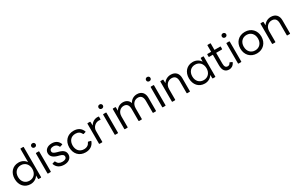

<svg xmlns="http://www.w3.org/2000/svg" viewBox="246 -2511 6587 4290"><g transform="rotate(-30 3539.5 -366.0)"><path d="M299 36C384 36 458 -6 496 -72L499 13C499 22 504 25 511 25H565C572 25 576 21 576 13V-757C576 -764 572 -768 565 -768H503C496 -768 492 -764 492 -757V-419C452 -481 381 -519 299 -519C144 -519 44 -404 44 -242C44 -80 144 36 299 36ZM315 -43C206 -43 131 -123 131 -242C131 -361 206 -441 315 -441C424 -441 499 -361 499 -242C499 -123 424 -43 315 -43Z M784 -629C815 -629 840 -651 840 -683C840 -715 815 -737 784 -737C752 -737 728 -715 728 -683C728 -651 752 -629 784 -629ZM815 25C822 25 826 21 826 13V-498C826 -505 822 -509 815 -509H753C746 -509 741 -505 741 -498V13C741 21 746 25 753 25Z M1169 36C1281 36 1360 -25 1360 -117C1360 -197 1315 -248 1197 -279L1167 -287C1087 -308 1057 -330 1057 -371C1057 -417 1097 -443 1155 -443C1212 -443 1253 -417 1276 -366C1279 -360 1283 -357 1291 -360L1346 -377C1352 -379 1355 -384 1352 -390C1320 -478 1248 -519 1156 -519C1044 -519 970 -457 970 -371C970 -294 1019 -239 1136 -206L1168 -198C1241 -180 1273 -156 1273 -115C1273 -65 1227 -42 1166 -42C1096 -42 1050 -66 1022 -128C1020 -135 1016 -137 1008 -135L953 -120C947 -118 944 -112 946 -106C980 -11 1057 36 1169 36Z M1718 36C1828 36 1911 -13 1950 -116C1953 -122 1951 -127 1944 -129L1887 -144C1880 -146 1876 -144 1873 -138C1846 -76 1796 -43 1722 -43C1598 -43 1539 -136 1539 -242C1539 -348 1597 -441 1722 -441C1794 -441 1842 -410 1870 -351C1873 -345 1877 -342 1884 -344L1936 -360C1944 -362 1946 -367 1944 -373C1907 -471 1829 -519 1718 -519C1556 -519 1452 -405 1452 -242C1452 -80 1555 36 1718 36Z M2144 25C2151 25 2155 21 2155 13V-265C2155 -361 2236 -434 2324 -434C2340 -434 2351 -432 2360 -431C2367 -430 2372 -433 2372 -441V-502C2372 -509 2370 -513 2362 -514C2355 -516 2346 -516 2334 -516C2259 -516 2191 -476 2152 -406L2148 -498C2148 -506 2143 -509 2136 -509H2082C2075 -509 2070 -505 2070 -498V13C2070 21 2075 25 2082 25Z M2518 -629C2549 -629 2574 -651 2574 -683C2574 -715 2549 -737 2518 -737C2486 -737 2462 -715 2462 -683C2462 -651 2486 -629 2518 -629ZM2549 25C2556 25 2560 21 2560 13V-498C2560 -505 2556 -509 2549 -509H2487C2480 -509 2475 -505 2475 -498V13C2475 21 2480 25 2487 25Z M2798 25C2805 25 2809 21 2809 13V-257C2809 -384 2893 -441 2968 -441C3049 -441 3090 -389 3090 -287V13C3090 21 3094 25 3102 25H3164C3170 25 3175 21 3175 13V-257C3175 -384 3258 -441 3333 -441C3415 -441 3456 -389 3456 -287V13C3456 21 3460 25 3468 25H3530C3536 25 3540 21 3540 13V-322C3540 -445 3470 -519 3355 -519C3277 -519 3199 -480 3162 -401C3138 -476 3076 -519 2990 -519C2917 -519 2843 -482 2806 -410L2802 -498C2802 -506 2797 -509 2790 -509H2736C2729 -509 2724 -505 2724 -498V13C2724 21 2729 25 2736 25Z M3745 -629C3776 -629 3801 -651 3801 -683C3801 -715 3776 -737 3745 -737C3713 -737 3689 -715 3689 -683C3689 -651 3713 -629 3745 -629ZM3776 25C3783 25 3787 21 3787 13V-498C3787 -505 3783 -509 3776 -509H3714C3707 -509 3702 -505 3702 -498V13C3702 21 3707 25 3714 25Z M4025 25C4032 25 4036 21 4036 13V-257C4036 -384 4126 -441 4202 -441C4291 -441 4331 -389 4331 -287V13C4331 21 4335 25 4343 25H4405C4411 25 4415 21 4415 13V-322C4415 -445 4345 -519 4224 -519C4151 -519 4073 -483 4033 -413L4029 -498C4029 -506 4024 -509 4017 -509H3963C3956 -509 3951 -505 3951 -498V13C3951 21 3956 25 3963 25Z M4794 36C4879 36 4953 -6 4991 -72L4994 13C4994 22 4999 25 5006 25H5060C5067 25 5071 21 5071 13V-498C5071 -505 5067 -509 5060 -509H5006C4999 -509 4994 -506 4994 -498L4991 -413C4953 -478 4879 -519 4794 -519C4639 -519 4539 -404 4539 -242C4539 -80 4639 36 4794 36ZM4810 -43C4701 -43 4626 -123 4626 -242C4626 -361 4701 -441 4810 -441C4919 -441 4994 -361 4994 -242C4994 -123 4919 -43 4810 -43Z M5421 36C5478 36 5530 9 5564 -59C5568 -67 5566 -73 5560 -76L5512 -97C5506 -100 5501 -98 5498 -91C5482 -57 5458 -43 5429 -43C5376 -43 5352 -78 5352 -158V-433H5500C5506 -433 5510 -437 5510 -443V-498C5510 -505 5506 -509 5500 -509H5352V-673C5352 -679 5347 -683 5340 -683H5278C5271 -683 5267 -679 5267 -673V-509H5173C5167 -509 5162 -505 5162 -498V-443C5162 -437 5167 -433 5173 -433H5267V-160C5267 -25 5325 36 5421 36Z M5699 -629C5730 -629 5755 -651 5755 -683C5755 -715 5730 -737 5699 -737C5667 -737 5643 -715 5643 -683C5643 -651 5667 -629 5699 -629ZM5730 25C5737 25 5741 21 5741 13V-498C5741 -505 5737 -509 5730 -509H5668C5661 -509 5656 -505 5656 -498V13C5656 21 5661 25 5668 25Z M6138 36C6302 36 6410 -82 6410 -242C6410 -403 6302 -519 6138 -519C5974 -519 5867 -403 5867 -242C5867 -82 5974 36 6138 36ZM6138 -43C6029 -43 5954 -123 5954 -242C5954 -361 6029 -441 6138 -441C6247 -441 6322 -361 6322 -242C6322 -123 6247 -43 6138 -43Z M6609 25C6616 25 6620 21 6620 13V-257C6620 -384 6710 -441 6786 -441C6875 -441 6915 -389 6915 -287V13C6915 21 6919 25 6927 25H6989C6995 25 6999 21 6999 13V-322C6999 -445 6929 -519 6808 -519C6735 -519 6657 -483 6617 -413L6613 -498C6613 -506 6608 -509 6601 -509H6547C6540 -509 6535 -505 6535 -498V13C6535 21 6540 25 6547 25Z"/></g></svg>

Font: LINE Seed JP_OTF Regular
Style: Regular
Weight: 400
Designer: LY Corporation & Fontrix & Fontworks
Version: Version 1.002